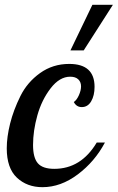

<svg xmlns="http://www.w3.org/2000/svg" viewBox="-20 -770 488 796"><path d="M8 -155Q8 -202 22 -258Q36 -314 64.5 -371.5Q93 -429 146 -467Q199 -505 267 -505Q372 -505 372 -410Q372 -374 358 -350Q344 -326 319 -326Q297 -326 286 -347Q298 -355 307 -375Q316 -395 316 -412Q316 -430 304.5 -441Q293 -452 271 -452Q227 -452 190 -404Q153 -356 135 -292Q117 -228 117 -169Q117 -116 137 -93Q157 -70 205 -70Q316 -70 381 -179H415Q373 -100 302.5 -47Q232 6 156 6Q92 6 50 -33.5Q8 -73 8 -155ZM272 -561 363 -750H448L327 -561Z"/></svg>

Font: Lobster Two
Style: Italic
Weight: 400
Designer: Pablo Impallari
Foundry: Pablo Impallari. www.impallari.com
Version: Version 1.006